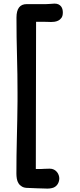

<svg xmlns="http://www.w3.org/2000/svg" viewBox="-20 -911 454 1086"><path d="M72.8 71.3Q72.8 -29.8 75.4 -131.6Q78.1 -233.4 79.1 -338.4V-388.2Q79.1 -489.7 76.2 -593.8Q73.2 -697.8 73.2 -811.5Q73.2 -887.7 130.9 -887.7H240.2Q251.5 -887.7 263.2 -888.9Q274.9 -890.1 288.1 -890.6Q302.2 -890.6 311.3 -886Q320.3 -881.3 325.7 -874.3Q331.1 -867.2 333.3 -858.2Q335.4 -849.1 335.4 -840.3Q335.4 -820.8 327.6 -810.1Q319.8 -799.3 309.1 -794.2Q298.3 -789.1 287.1 -787.8Q275.9 -786.6 269 -786.6Q262.2 -786.6 254.2 -787.1Q246.1 -787.6 232.9 -787.6H184.1L182.6 44.9Q194.8 44.9 202.9 44.9Q210.9 44.9 216.3 44.7Q221.7 44.4 225.1 44.2Q228.5 43.9 231.4 43.9L261.2 43Q274.9 43 285.2 48.3Q295.4 53.7 302 61.8Q308.6 69.8 312 79.6Q315.4 89.4 315.4 98.1Q315.4 105.5 313.2 114Q311 122.6 306.2 130.4Q301.3 138.2 293.2 144.3Q285.2 150.4 273.9 152.8Q262.2 155.8 248 155.8Q245.1 155.8 240 155.5Q234.9 155.3 223.4 155Q211.9 154.8 191.4 154.1Q170.9 153.3 137.2 151.9Q117.2 151.9 104.5 144.5Q91.8 137.2 84.7 125.7Q77.6 114.3 75.2 99.9Q72.8 85.4 72.8 71.3Z"/></svg>

Font: Autour One
Style: Regular
Weight: 400
Version: Version 1.007; ttfautohint (v0.92) -l 24 -r 24 -G 200 -x 7 -